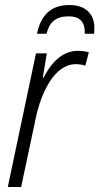

<svg xmlns="http://www.w3.org/2000/svg" viewBox="-20 -743 395 763"><path d="M127 -609H165C176 -655 202 -678 252 -678C303 -678 318 -651 317 -609H354C354 -616 355 -624 355 -633C355 -684 324 -723 255 -723C182 -723 142 -682 127 -609ZM11 0H64L122 -273C143 -374 196 -488 281 -488C296 -488 308 -486 319 -482L333 -535C321 -539 306 -541 290 -541C228 -541 184 -495 153 -434H150L166 -531H123Z"/></svg>

Font: Noto Sans Condensed Light
Style: Italic
Weight: 300
Width: 3
Italic angle: -12°
Designer: Monotype Design Team
Foundry: Monotype Imaging Inc.
Version: Version 2.013